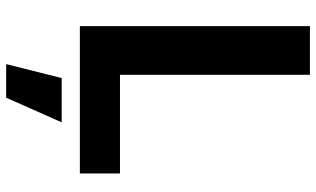

<svg xmlns="http://www.w3.org/2000/svg" viewBox="-216 -550 1000 607"><g transform="rotate(90 283.5 -247.0)"><path d="M63.2 0H528.8V-126.8H217V-727.3H63.2ZM183.2 233H289.4L367.2 57.5H227.3Z"/></g></svg>

Font: Inter-Hewn
Style: Bold
Weight: 700
Designer: Rasmus Andersson
Foundry: rsms
Version: Version 3.012;git-f93a4a705